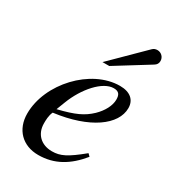

<svg xmlns="http://www.w3.org/2000/svg" viewBox="-166 -757 777 861"><g transform="rotate(30 222.0 -326.5)"><path d="M358 -109C286 -50 255 -34 211 -34C155 -34 118 -70 118 -125C118 -140 118 -166 128 -186C307 -209 412 -287 412 -373C412 -415 383 -441 330 -441C180 -441 31 -281 31 -126C31 -43 85 11 166 11C249 11 313 -27 370 -97ZM152 -252C186 -341 254 -418 311 -418C339 -418 346 -403 346 -379C346 -348 327 -312 296 -282C259 -247 221 -229 135 -208ZM208 -494H243L414 -600C426 -607 431 -616 431 -628C431 -648 415 -664 395 -664C385 -664 377 -661 370 -654Z"/></g></svg>

Font: XITS
Style: Italic
Weight: 400
Italic angle: -16.33°
Designer: MicroPress Inc., with final additions and corrections provided by Coen Hoffman, Elsevier (retired)
Version: Version 1.107